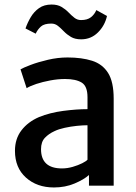

<svg xmlns="http://www.w3.org/2000/svg" viewBox="-20 -819 599 847"><path d="M218 8Q143 8 94.5 -35.5Q46 -79 46 -153.5Q46 -207 74.8 -244.2Q103.5 -281.5 152 -302.5Q200 -322 258.8 -329.8Q317.5 -337.5 366 -337.5V-390Q366 -439 340.2 -454.8Q314.5 -470.5 267 -470.5Q235.5 -470.5 202 -464.2Q168.5 -458 140.5 -448.8Q112.5 -439.5 97.5 -430L70.5 -513Q82 -520 114.8 -532.5Q147.5 -545 191.2 -555.2Q235 -565.5 278 -565.5Q340.5 -565.5 386.2 -551Q432 -536.5 456.8 -497.2Q481.5 -458 481.5 -383.5V0H372.5V-47Q350.5 -27 309 -9.5Q267.5 8 218 8ZM161 -161Q161 -76 253.5 -76Q277 -76 301 -83Q325 -90 342.8 -99Q360.5 -108 366 -114.5V-266.5Q346.5 -266.5 319.2 -263.8Q292 -261 265.5 -255.2Q239 -249.5 220.5 -240.5Q195 -229 178 -211Q161 -193 161 -161ZM338 -645.5Q311 -645.5 293.2 -656Q275.5 -666.5 262.2 -680.2Q249 -694 236 -704.5Q223 -715 206.5 -715Q175 -715 160.5 -702Q146 -689 137.5 -670.5L92.5 -693.5Q101.5 -719.5 115.8 -743.5Q130 -767.5 152.2 -783.2Q174.5 -799 207.5 -799Q233.5 -799 251 -788.8Q268.5 -778.5 281.8 -764.8Q295 -751 308 -740.8Q321 -730.5 337.5 -730.5Q365.5 -730.5 381.2 -743Q397 -755.5 405 -774.5L452 -748.5Q442.5 -706 412 -675.8Q381.5 -645.5 338 -645.5Z"/></svg>

Font: Merriweather Sans
Style: Regular
Weight: 400
Designer: Eben Sorkin
Foundry: Eben Sorkin
Version: Version 1.008; ttfautohint (v1.7.19-72a1) -l 8 -r 50 -G 200 